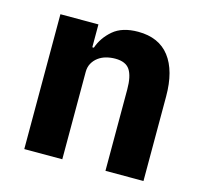

<svg xmlns="http://www.w3.org/2000/svg" viewBox="-84 -629 764 722"><g transform="rotate(15 298.0 -268.5)"><path d="M69 0V-525H217V-436H223Q237 -477 272 -507Q307 -537 369 -537Q450 -537 491.5 -483Q533 -429 533 -329V0H385V-317Q385 -368 369 -392.5Q353 -417 312 -417Q294 -417 277 -412.5Q260 -408 246.5 -398Q233 -388 225 -373.5Q217 -359 217 -340V0Z"/></g></svg>

Font: IBM Plex Thai
Style: Bold
Weight: 700
Designer: Mike Abbink, Paul van der Laan, Pieter van Rosmalen, Ben Mitchell, Mark Frömberg
Foundry: Bold Monday
Version: Version 1.0